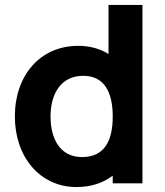

<svg xmlns="http://www.w3.org/2000/svg" viewBox="-20 -740 665 775"><path d="M289 15C348.5 15 397 -2 435 -31V0H555V-720H418V-522C384.5 -543 343.5 -555 296 -555C141 -555 40 -435 40 -270C40 -108 140 15 289 15ZM311 -106C223 -106 184 -179 184 -270C184 -360 225 -434 316 -434C401 -434 435 -368 435 -270C435 -172 402 -106 311 -106Z"/></svg>

Font: Manrope ExtraBold
Style: Regular
Weight: 800
Designer: Mikhail Sharanda
Foundry: Mikhail Sharanda
Version: Version 4.505